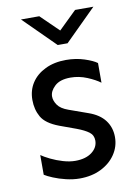

<svg xmlns="http://www.w3.org/2000/svg" viewBox="-82 -757 583 826"><g transform="rotate(-10 209.0 -344.0)"><path d="M199.2 14.6Q170.9 14.6 140.1 7.3Q109.4 0 85 -10.3Q60.5 -20.5 48.8 -28.3V-114.3Q62.5 -104.5 87.4 -92.3Q112.3 -80.1 140.6 -71.8Q168.9 -63.5 193.4 -63.5Q239.3 -63.5 266.1 -84Q293 -104.5 293 -134.8Q293 -158.2 274.9 -171.9Q256.8 -185.5 222.7 -198.2L150.4 -224.6Q93.8 -246.1 75.2 -278.8Q56.6 -311.5 56.6 -353.5Q56.6 -395.5 77.6 -427.7Q98.6 -460 137.7 -479Q176.8 -498 228.5 -498Q271.5 -498 308.6 -485.8Q345.7 -473.6 362.3 -460.9V-375Q341.8 -390.6 306.6 -405.3Q271.5 -419.9 234.4 -419.9Q188.5 -419.9 165.5 -398.4Q142.6 -377 142.6 -353.5Q142.6 -335 155.8 -315.9Q168.9 -296.9 202.1 -285.2L284.2 -255.9Q332 -239.3 355.5 -208Q378.9 -176.8 378.9 -134.8Q378.9 -93.8 356 -59.6Q333 -25.4 292.5 -5.4Q252 14.6 199.2 14.6ZM205.1 -567.4 68.4 -703.1H148.4L226.6 -627L304.7 -703.1H384.8L248 -567.4Z"/></g></svg>

Font: Sen
Style: Regular
Weight: 400
Designer: Kosal Sen, Philatype
Foundry: Philatype
Version: Version 2.000;gftools[0.9.31]